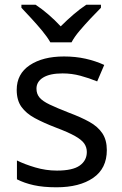

<svg xmlns="http://www.w3.org/2000/svg" viewBox="-20 -786 519 816"><path d="M434 -148Q434 -70 376 -30Q318 10 220 10Q164 10 123.5 1Q83 -8 52 -24V-104Q84 -88 129.5 -74.5Q175 -61 222 -61Q289 -61 319 -82.5Q349 -104 349 -140Q349 -160 338 -176Q327 -192 298.5 -208Q270 -224 217 -244Q165 -264 128 -284Q91 -304 71 -332Q51 -360 51 -404Q51 -472 106.5 -509Q162 -546 252 -546Q301 -546 343.5 -536.5Q386 -527 423 -510L393 -440Q359 -454 322 -464Q285 -474 246 -474Q192 -474 163.5 -456.5Q135 -439 135 -409Q135 -387 148 -371.5Q161 -356 191.5 -341.5Q222 -327 273 -307Q324 -288 360 -268Q396 -248 415 -219.5Q434 -191 434 -148ZM194 -606Q181 -629 159 -655.5Q137 -682 113 -708Q89 -734 71 -753V-766H131Q157 -749 185 -725Q213 -701 238 -674Q265 -701 293 -725Q321 -749 347 -766H409V-753Q390 -734 365.5 -708Q341 -682 318.5 -655.5Q296 -629 284 -606Z"/></svg>

Font: Noto Sans Vai
Style: Regular
Weight: 400
Designer: Monotype Design Team
Foundry: Monotype Imaging Inc.
Version: Version 2.001; ttfautohint (v1.8.4.7-5d5b)